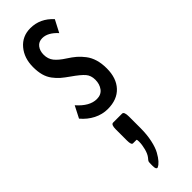

<svg xmlns="http://www.w3.org/2000/svg" viewBox="-285 -504 861 861"><g transform="rotate(-45 145.5 -74.0)"><path d="M115.2 348.1Q113.3 349.1 112.3 349.1Q103 349.1 103 328.1V319.3Q103 304.2 104.5 300.3Q106 296.4 114.3 287.1Q125 273.9 131.1 250.5Q137.2 227.1 137.2 207Q137.2 193.8 134.3 193.8H112.3Q102.1 193.8 102.1 166V94.2Q102.1 64.9 115.2 64.9H171.9Q184.6 64.9 184.6 96.2V169.4Q184.6 210.4 177.2 244.4Q169.9 278.3 158.4 298.8Q147 319.3 136.2 331.3Q125.5 343.3 115.2 348.1ZM141.1 5.4Q107.4 5.4 75.4 -10.7Q43.5 -26.9 19.5 -55.7L48.3 -111.8Q92.8 -61 138.2 -61Q166 -61 180.4 -80.3Q194.8 -99.6 194.8 -127.4Q194.8 -154.3 179.9 -171.6Q165 -189 126.5 -215.8Q103.5 -231.9 89.6 -243.9Q75.7 -255.9 62.5 -273.4Q49.3 -291 43.2 -313.2Q37.1 -335.4 37.1 -364.7Q37.1 -421.9 68.8 -459.5Q100.6 -497.1 151.9 -497.1Q213.9 -497.1 258.3 -447.8L228 -389.6Q193.4 -427.7 158.2 -427.7Q135.3 -427.7 122.6 -411.4Q109.9 -395 109.9 -370.6Q109.9 -343.3 125 -324.5Q140.1 -305.7 170.9 -286.1Q192.9 -272 208.3 -258.8Q223.6 -245.6 238 -226.8Q252.4 -208 259.8 -183.1Q267.1 -158.2 267.1 -127Q267.1 -65.4 234.1 -30Q201.2 5.4 141.1 5.4Z"/></g></svg>

Font: BenchNine
Style: Bold
Weight: 700
Version: Version 1 ; ttfautohint (v0.92.18-e454-dirty) -l 8 -r 50 -G 